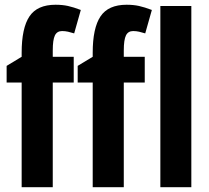

<svg xmlns="http://www.w3.org/2000/svg" viewBox="-20 -785 878 805"><path d="M289.1 -439H201.2V0H70.8V-439H7.8V-508.8L70.8 -546.9V-564Q70.8 -667.5 103.5 -716.3Q136.2 -765.1 212.9 -765.1Q241.7 -765.1 264.9 -760Q288.1 -754.9 318.8 -743.2L291 -645Q277.3 -649.4 265.1 -652.1Q252.9 -654.8 240.2 -654.8Q219.2 -654.8 210.2 -636.5Q201.2 -618.2 201.2 -573.2V-546.9H289.1ZM586.9 -439H499V0H368.7V-439H305.7V-508.8L368.7 -546.9V-564Q368.7 -667.5 401.4 -716.3Q434.1 -765.1 510.7 -765.1Q539.6 -765.1 562.7 -760Q585.9 -754.9 616.7 -743.2L588.9 -645Q575.2 -649.4 563 -652.1Q550.8 -654.8 538.1 -654.8Q517.1 -654.8 508.1 -636.5Q499 -618.2 499 -573.2V-546.9H586.9ZM782.2 0H652.3V-759.8H782.2Z"/></svg>

Font: Open Sans Condensed
Style: Bold
Weight: 700
Width: 3
Designer: Monotype Design Team
Foundry: Monotype Imaging Inc.
Version: Version 3.003; ttfautohint (v1.8.4)